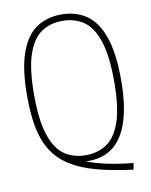

<svg xmlns="http://www.w3.org/2000/svg" viewBox="-92 -816 765 974"><g transform="rotate(-10 291.0 -329.5)"><path d="M516 90Q408.5 76.5 329.5 55Q250.5 33.5 196.5 -0.5Q142.5 -34.5 110 -84.5Q77.5 -134.5 63.2 -204.8Q49 -275 49 -370Q49 -509.5 78.8 -592.8Q108.5 -676 162.8 -712.5Q217 -749 291 -749Q365 -749 419.2 -712.5Q473.5 -676 503.2 -592.8Q533 -509.5 533 -370Q533 -246.5 507.5 -162.8Q482 -79 430.2 -36Q378.5 7 300.5 7Q290 7 278.8 6.2Q267.5 5.5 256 4L246 -11Q284.5 9 331 22.5Q377.5 36 426.5 44.2Q475.5 52.5 522 57ZM291 -24Q353 -24 399.2 -54.8Q445.5 -85.5 471.2 -160.5Q497 -235.5 497 -368Q497 -502.5 471.2 -578.2Q445.5 -654 399.2 -685Q353 -716 291 -716Q229 -716 182.8 -685.2Q136.5 -654.5 110.8 -579.5Q85 -504.5 85 -372Q85 -237.5 110.8 -161.8Q136.5 -86 182.8 -55Q229 -24 291 -24Z"/></g></svg>

Font: Encode Sans Condensed Thin
Style: Regular
Weight: 100
Width: 3
Designer: Multiple Designers
Foundry: Impallari Type
Version: Version 3.002